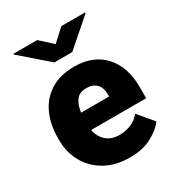

<svg xmlns="http://www.w3.org/2000/svg" viewBox="-181 -864 907 986"><g transform="rotate(-30 272.5 -370.5)"><path d="M302.2 9.8Q216.3 9.8 155.3 -25.4Q94.2 -60.5 62 -118.9Q29.8 -177.2 29.8 -246.6V-265.1Q29.8 -342.3 58.1 -404.1Q86.4 -465.8 143.3 -502Q200.2 -538.1 284.7 -538.1Q397 -538.1 460.7 -468.3Q524.4 -398.4 524.4 -279.3V-212.4H197.8Q206.5 -168.5 236.3 -142.8Q266.1 -117.2 313 -117.2Q346.7 -117.2 379.4 -129.9Q412.1 -142.6 435.5 -171.9L510.3 -83Q485.8 -48.3 432.1 -19.3Q378.4 9.8 302.2 9.8ZM283.2 -411.1Q241.2 -411.1 222.2 -384Q203.1 -356.9 197.8 -315.4H363.8V-328.1Q364.3 -367.2 343.3 -389.2Q322.3 -411.1 283.2 -411.1ZM189 -751 260.7 -685.5 332.5 -751H472.7V-745.6L314 -607.4H208L47.9 -746.6V-751Z"/></g></svg>

Font: Vazirmatn UI FD Black
Style: Regular
Weight: 900
Designer: Saber Rastikerdar
Foundry: Saber Rastikerdar
Version: Version 33.003